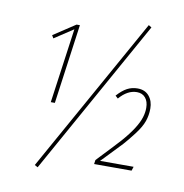

<svg xmlns="http://www.w3.org/2000/svg" viewBox="-88 -825 932 974"><g transform="rotate(10 378.5 -338.0)"><path d="M600.1 -742.2 615.2 -732.9 169.9 65.9 153.8 57.1ZM255.9 -681.2 199.2 -271H178.2L231.9 -655.8L134.8 -591.8L126 -606.9L238.8 -681.2ZM600.1 -416Q638.7 -416 659.9 -390.6Q681.2 -365.2 681.2 -326.2Q681.2 -292 670.2 -260.5Q659.2 -229 628.9 -189.5Q598.6 -149.9 577.4 -126.7Q556.2 -103.5 503.9 -49.8Q485.8 -30.8 476.1 -21H648.9L642.1 0H449.2L452.1 -21Q548.8 -123 566.4 -143.1Q636.2 -222.7 652.8 -278.3Q660.2 -302.2 660.2 -326.2Q660.2 -358.9 644.3 -377.9Q628.4 -397 600.1 -397Q551.8 -397 509.8 -348.1L496.1 -360.8Q522.5 -390.1 546.9 -403.1Q571.3 -416 600.1 -416Z"/></g></svg>

Font: Fira Sans Compressed Thin
Style: Italic
Weight: 100
Width: 3
Italic angle: -8°
Designer: Carrois Corporate & Edenspiekermann AG
Foundry: Carrois Corporate GbR & Edenspiekermann AG
Version: Version 4.203;PS 004.203;hotconv 1.0.88;makeotf.lib2.5.64775